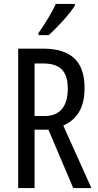

<svg xmlns="http://www.w3.org/2000/svg" viewBox="-20 -1029 501 983"><path d="M363 -1000V-1009H266C245 -964 215 -914 177 -860V-849H229C270 -885 338 -958 363 -1000ZM199 -780H73V-66H157V-365H228L355 -66H448L304 -386C381 -421 413 -485 413 -579C413 -713 346 -780 199 -780ZM200 -704C287 -704 327 -666 327 -575C327 -482 285 -435 209 -435H157V-704Z"/></svg>

Font: Noto Sans Malayalam UI ExtraCondensed
Style: Regular
Weight: 400
Width: 2
Designer: Jelle Bosma - Monotype Design Team
Foundry: Monotype Imaging Inc.
Version: Version 2.104